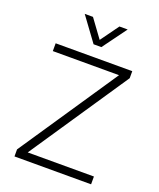

<svg xmlns="http://www.w3.org/2000/svg" viewBox="-173 -1076 978 1180"><g transform="rotate(20 316.5 -485.5)"><path d="M288 -814 173 -971H227L314 -852L400 -971H454L339 -814ZM67 0V-46L500 -689H67V-740H568V-694L135 -51H568V0Z"/></g></svg>

Font: Be Vietnam Pro ExtraLight
Style: Regular
Weight: 200
Designer: Lam Bao, Tony Le, Vietanh Nguyen
Foundry: Yellow Type Foundry
Version: Version 1.002; ttfautohint (v1.8.3)